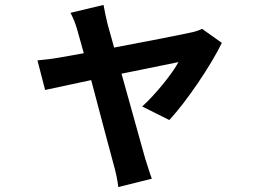

<svg xmlns="http://www.w3.org/2000/svg" viewBox="-20 -655 1040 779"><path d="M880 -481 800 -538C786 -531 767 -525 749 -522C710 -513 570 -486 443 -462L416 -559C410 -585 404 -612 400 -635L266 -603C277 -582 287 -558 294 -532L320 -439L224 -422C191 -416 164 -413 132 -410L163 -290L350 -330C386 -194 427 -38 442 16C450 44 457 77 460 104L596 70C588 50 575 5 569 -12L473 -356L704 -403C678 -354 608 -269 557 -223L667 -168C737 -243 838 -393 880 -481Z"/></svg>

Font: Noto Sans JP
Style: Bold
Weight: 700
Designer: Ryoko NISHIZUKA 西塚涼子 (kana, bopomofo & ideographs); Paul D. Hunt (Latin, Greek & Cyrillic); Sandoll Communications 산돌커뮤니
Foundry: Adobe
Version: Version 2.004;hotconv 1.0.118;makeotfexe 2.5.65603